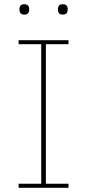

<svg xmlns="http://www.w3.org/2000/svg" viewBox="-20 -888 412 908"><path d="M68 0V-19H175V-679H68V-698H304V-679H197V-19H304V0ZM95 -819Q82 -819 77 -825.5Q72 -832 72 -840V-847Q72 -855 77 -861.5Q82 -868 95 -868Q108 -868 113 -861.5Q118 -855 118 -847V-840Q118 -832 113 -825.5Q108 -819 95 -819ZM277 -819Q264 -819 259 -825.5Q254 -832 254 -840V-847Q254 -855 259 -861.5Q264 -868 277 -868Q290 -868 295 -861.5Q300 -855 300 -847V-840Q300 -832 295 -825.5Q290 -819 277 -819Z"/></svg>

Font: IBM Plex Sans Hebrew Thin
Style: Regular
Weight: 100
Designer: Mike Abbink, Paul van der Laan, Pieter van Rosmalen, Yanek Iontef
Foundry: Bold Monday
Version: Version 1.2